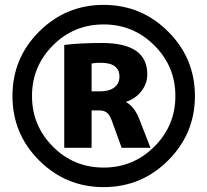

<svg xmlns="http://www.w3.org/2000/svg" viewBox="-20 -758 849 786"><path d="M355 -306V-153H243V-574Q306 -582 398 -582Q583 -582 583 -454Q583 -416 559 -385Q535 -354 496 -341V-340Q530 -322 550 -271L596 -153H478L437 -266Q429 -288 417.5 -297Q406 -306 385 -306ZM355 -384H390Q427 -384 448 -400Q469 -416 469 -444Q469 -501 392 -501Q370 -501 355 -498ZM196.5 -158Q282 -72 404 -72Q526 -72 612 -158Q698 -244 698 -365Q698 -486 612 -572Q526 -658 404 -658Q282 -658 196.5 -572Q111 -486 111 -365Q111 -244 196.5 -158ZM404 8Q250 8 140.5 -101Q31 -210 31 -365Q31 -520 140.5 -629Q250 -738 404 -738Q559 -738 668.5 -628.5Q778 -519 778 -365Q778 -211 668.5 -101.5Q559 8 404 8Z"/></svg>

Font: Mplus 1p ExtraBold
Style: Regular
Weight: 800
Version: Version 1.061